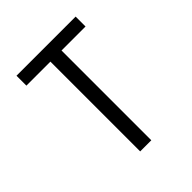

<svg xmlns="http://www.w3.org/2000/svg" viewBox="-200 -868 1001 1001"><g transform="rotate(-45 300.0 -367.5)"><path d="M259 0V-662H82V-735H518V-662H341V0Z"/></g></svg>

Font: Iosevka Aile
Style: Regular
Weight: 400
Designer: Belleve Invis
Foundry: Belleve Invis
Version: Version 28.0.1; ttfautohint (v1.8.4)